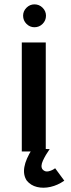

<svg xmlns="http://www.w3.org/2000/svg" viewBox="-20 -695 325 881"><path d="M190 0H80V-500H190ZM138 -570Q117 -570 101.5 -585.5Q86 -601 86 -623Q86 -644 101.5 -659.5Q117 -675 138 -675Q160 -675 175.5 -659.5Q191 -644 191 -623Q191 -601 175.5 -585.5Q160 -570 138 -570ZM275 134Q245 155 212 162.5Q179 170 150 163Q121 156 103 134Q68 82 128 -12L208 -11Q189 16 177 42Q165 68 175 82Q186 95 203 91Q220 87 233 77Z"/></svg>

Font: Kulim Park
Style: Bold
Weight: 700
Designer: Noponies / Dale Sattler
Foundry: Noponies
Version: Version 1.000; ttfautohint (v1.8.3)